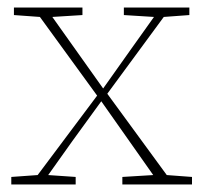

<svg xmlns="http://www.w3.org/2000/svg" viewBox="-20 -490 540 510"><path d="M309 -450V-470H483V-450L415 -445L265 -241L423 -25L490 -20V0H305V-20L387 -25L249 -221L172 -115L108 -25L181 -20V0H10V-20L80 -25L238 -236L86 -445L17 -450V-470H199V-450L119 -445L254 -255L327 -358L389 -445Z"/></svg>

Font: Source Serif 4 ExtraLight
Style: Regular
Weight: 200
Designer: Frank Grießhammer
Foundry: Adobe
Version: Version 4.005;hotconv 1.1.0;makeotfexe 2.6.0